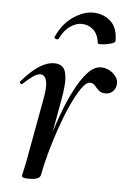

<svg xmlns="http://www.w3.org/2000/svg" viewBox="-47 -616 444 660"><g transform="rotate(5 175.5 -286.0)"><path d="M118 -9 108 -10Q117 -57 131 -110Q145 -163 163 -213.5Q181 -264 202 -305Q223 -346 245.5 -370.5Q268 -395 292 -395Q306 -395 320.5 -387.5Q335 -380 344 -367Q353 -354 350 -338Q348 -325 338.5 -316Q329 -307 314 -307Q299 -307 290.5 -315Q282 -323 275.5 -331Q269 -339 258 -339Q245 -339 229 -316Q213 -293 196 -256Q179 -219 163.5 -174.5Q148 -130 136 -86.5Q124 -43 118 -9ZM79 8Q63 8 58 6Q53 4 53 1Q53 -2 58.5 -26Q64 -50 68 -74L104 -271Q110 -304 108.5 -321Q107 -338 101 -345.5Q95 -353 86 -353Q74 -353 58.5 -341.5Q43 -330 27 -315Q24 -312 20 -316Q16 -320 19 -323Q51 -360 78 -377.5Q105 -395 131 -395Q150 -395 160.5 -384Q171 -373 172.5 -347Q174 -321 166 -276L118 -9Q115 8 79 8ZM273 -477Q269 -508 252 -523Q235 -538 212 -538Q192 -538 172 -524Q152 -510 138 -481Q134 -476 128 -478.5Q122 -481 123 -485Q144 -532 179.5 -556Q215 -580 247 -580Q283 -580 308 -558Q333 -536 333 -490Q333 -485 324 -481.5Q315 -478 303 -476Q291 -474 282 -474Q273 -474 273 -477Z"/></g></svg>

Font: Cormorant Garamond Light Medium
Style: Italic
Weight: 500
Italic angle: -10°
Version: Version 4.001